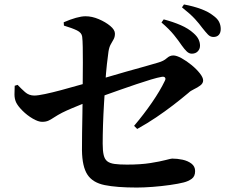

<svg xmlns="http://www.w3.org/2000/svg" viewBox="-20 -835 1040 862"><path d="M841 -594Q829 -594 818.5 -604Q808 -614 796 -631Q782 -652 761 -678Q740 -704 705 -734L715 -748Q757 -737 791.5 -722Q826 -707 849 -686Q865 -672 871.5 -658Q878 -644 878 -630Q878 -615 868 -604.5Q858 -594 841 -594ZM594 7Q504 7 450 -4Q396 -15 372.5 -51Q349 -87 348 -160Q348 -192 348.5 -236.5Q349 -281 350 -326.5Q351 -372 351 -407Q351 -440 351.5 -478.5Q352 -517 352 -555Q352 -593 351.5 -623.5Q351 -654 349 -670Q347 -688 325.5 -698.5Q304 -709 267 -720L266 -735Q296 -748 321 -755Q346 -762 364 -762Q393 -762 423.5 -749Q454 -736 475 -718.5Q496 -701 496 -684Q496 -669 490 -658.5Q484 -648 477 -635.5Q470 -623 467 -603Q464 -583 460 -547Q456 -511 453 -465.5Q450 -420 447 -370.5Q444 -321 442.5 -274.5Q441 -228 441 -190Q441 -158 445.5 -139Q450 -120 461.5 -111Q473 -102 494 -99Q515 -96 550 -96Q612 -96 655.5 -103Q699 -110 723.5 -116.5Q748 -123 753 -123Q776 -123 799.5 -118Q823 -113 839.5 -100.5Q856 -88 856 -67Q856 -43 840.5 -32Q825 -21 805 -16Q782 -10 743.5 -4.5Q705 1 665 4Q625 7 594 7ZM582 -270Q626 -322 662.5 -375Q699 -428 720 -472Q725 -481 721 -486.5Q717 -492 706 -490Q688 -487 658 -478Q628 -469 592.5 -457Q557 -445 520 -432Q483 -419 451 -407.5Q419 -396 398 -387Q376 -379 351.5 -369Q327 -359 303 -349Q279 -339 259 -329Q238 -318 224.5 -309Q211 -300 199 -294Q187 -288 169 -288Q152 -288 127 -302.5Q102 -317 81 -338Q60 -359 52 -376Q45 -392 45 -411Q45 -430 46 -450L59 -454Q75 -437 92.5 -421.5Q110 -406 134 -406Q150 -406 183 -413Q216 -420 255 -430.5Q294 -441 330.5 -451.5Q367 -462 390 -468Q419 -476 461 -488.5Q503 -501 547 -513.5Q591 -526 629.5 -536.5Q668 -547 690 -554Q715 -561 728.5 -573.5Q742 -586 758 -586Q773 -586 795.5 -573.5Q818 -561 840 -543Q862 -525 877 -506Q892 -487 892 -474Q892 -461 879.5 -451.5Q867 -442 851 -434.5Q835 -427 826 -418Q794 -391 757.5 -363Q721 -335 681 -308Q641 -281 596 -256ZM938 -669Q924 -669 913.5 -680Q903 -691 888 -710Q875 -728 855.5 -749.5Q836 -771 797 -802L806 -815Q849 -807 882.5 -794.5Q916 -782 936 -766Q956 -752 963.5 -737Q971 -722 971 -705Q971 -688 962.5 -678.5Q954 -669 938 -669Z"/></svg>

Font: Noto Serif HK ExtraLight
Style: Bold
Weight: 700
Version: Version 2.002-H1;hotconv 1.1.0;makeotfexe 2.6.0